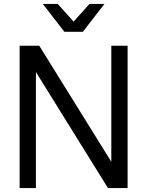

<svg xmlns="http://www.w3.org/2000/svg" viewBox="-20 -958 750 978"><path d="M163 0H80V-725H180L547 -134V-725H630V0H530L163 -591ZM355 -848 436 -938H512L402 -796H308L198 -938H274Z"/></svg>

Font: AbakuTLSymSans
Style: Regular
Weight: 400
Version: Version 2007.05.04